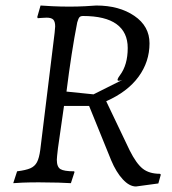

<svg xmlns="http://www.w3.org/2000/svg" viewBox="-20 -660 625 696"><path d="M190 -122Q186 -88 186 -81Q186 -55 199 -47Q212 -39 249 -39L250 -36L237 4Q225 3 192 2Q159 1 121 1Q88 1 62 2Q36 3 28 4L42 -39Q74 -43 90 -50Q106 -57 114 -72Q122 -87 126 -117L178 -541Q180 -559 180 -564Q180 -582 173 -589Q166 -596 149 -596Q139 -596 129.5 -595Q120 -594 117 -594L115 -598L127 -640Q138 -639 169 -637.5Q200 -636 232 -636Q261 -636 289.5 -637.5Q318 -639 329 -640Q412 -640 467 -602.5Q522 -565 522 -503Q522 -436 482 -381.5Q442 -327 365 -293L450 -115Q474 -67 497.5 -48.5Q521 -30 560 -30L563 -27L554 5L473 16Q449 16 425 -10Q401 -36 383 -79L303 -276H212ZM443 -486Q443 -543 402.5 -572.5Q362 -602 281 -602Q272 -602 268 -597.5Q264 -593 260 -579Q239 -472 221 -328L319 -318Q508 -413 447.5 -381.5Q387 -350 415 -387.5Q443 -425 443 -486Z"/></svg>

Font: Alegreya SC
Style: Italic
Weight: 400
Italic angle: -7°
Designer: Juan Pablo del Peral
Foundry: Huerta Tipografica
Version: Version 2.007; ttfautohint (v1.6)